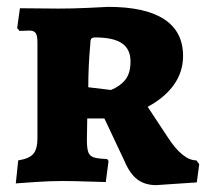

<svg xmlns="http://www.w3.org/2000/svg" viewBox="-20 -527 607 559"><path d="M342 -59 284 -182H234L233 -120Q233 -95 237 -84Q241 -73 252.5 -69Q264 -65 292 -64L296 -58L288 3Q273 3 234.5 1.5Q196 0 161 0Q125 0 82 3Q39 6 26 7L33 -60Q65 -65 77 -79Q89 -93 89 -125V-403Q89 -423 84 -430.5Q79 -438 66 -438L37 -437L30 -445L38 -503L151 -502Q190 -502 234 -504Q278 -506 295 -507Q403 -507 458 -471Q513 -435 513 -364Q513 -318 486.5 -280.5Q460 -243 410 -216L468 -128Q512 -60 552 -60L560 -49L553 4L435 12Q402 12 380 -4.5Q358 -21 342 -59ZM360 -348Q360 -384 335 -401Q310 -418 257 -418Q249 -418 246 -414.5Q243 -411 243 -400Q237 -334 237 -273L303 -265Q330 -276 345 -295Q360 -314 360 -348Z"/></svg>

Font: Alegreya SC ExtraBold
Style: Regular
Weight: 800
Designer: Juan Pablo del Peral
Foundry: Huerta Tipografica
Version: Version 2.007; ttfautohint (v1.6)